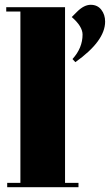

<svg xmlns="http://www.w3.org/2000/svg" viewBox="-20 -780 458 800"><path d="M6 -750H251V-18H307V0H10V-18H65V-732H6ZM294 -521 282 -534Q324 -580 324 -636Q324 -670 279 -709L301 -731Q330 -760 358 -760Q386 -760 402 -739.5Q418 -719 418 -690Q418 -609 294 -521Z"/></svg>

Font: Abril Fatface
Style: Regular
Weight: 400
Designer: Veronika Burian, Jos Scaglione
Foundry: TypeTogether
Version: Version 1.001